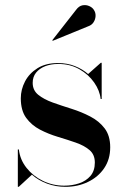

<svg xmlns="http://www.w3.org/2000/svg" viewBox="-20 -713 486 743"><path d="M49 10V-134.5H53Q57.5 -95 82.8 -63.2Q108 -31.5 146.2 -13Q184.5 5.5 228.5 5.5Q259 5.5 286 -3.5Q313 -12.5 330 -32.2Q347 -52 347 -84Q347 -115 326.2 -132.5Q305.5 -150 273 -161.2Q240.5 -172.5 203.8 -183.5Q167 -194.5 134.5 -211.5Q102 -228.5 81.2 -257Q60.5 -285.5 60.5 -332.5Q60.5 -366.5 76.8 -397.8Q93 -429 125 -449Q157 -469 204.5 -469Q240.5 -469 270 -457.2Q299.5 -445.5 321 -426.5L370 -470H373.5V-330H369.5Q366 -363 344.2 -394Q322.5 -425 287 -445.2Q251.5 -465.5 205.5 -465.5Q177 -465.5 154.8 -456.8Q132.5 -448 119.5 -431.8Q106.5 -415.5 106.5 -392.5Q106.5 -363.5 128.2 -346Q150 -328.5 184.2 -316.2Q218.5 -304 256.8 -292Q295 -280 329.2 -262.2Q363.5 -244.5 385 -216.2Q406.5 -188 406.5 -143Q406.5 -96.5 383.2 -62.2Q360 -28 320.5 -9Q281 10 233.5 10Q195.5 10 162 -2.5Q128.5 -15 103.5 -37L52.5 10ZM184 -555 182.5 -557.5 274.5 -675Q285.5 -690 299.5 -692.5Q313.5 -695 326 -689.2Q338.5 -683.5 344 -673.5Q350.5 -663.5 349.8 -650.5Q349 -637.5 342 -626.8Q335 -616 322 -611.5Z"/></svg>

Font: Bodoni Moda 48pt Medium
Style: Regular
Weight: 500
Designer: Owen Earl
Foundry: indestructible type
Version: Version 2.005